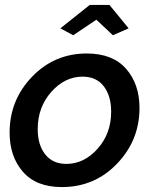

<svg xmlns="http://www.w3.org/2000/svg" viewBox="-20 -749 622 779"><path d="M225 -634 344 -729H424L502 -634L438 -606L371 -669L277 -606ZM19 -211Q19 -343 110 -437.5Q201 -532 332 -532Q437 -532 491.5 -470Q546 -408 546 -311Q546 -180 455 -85Q364 10 231 10Q127 10 73 -52Q19 -114 19 -211ZM431 -296Q431 -360 401 -399Q371 -438 315 -438Q243 -438 188 -376Q133 -314 133 -225Q133 -161 163.5 -122.5Q194 -84 249 -84Q321 -84 376 -145.5Q431 -207 431 -296Z"/></svg>

Font: Raleway-v4020 SemiBold
Style: Italic
Weight: 600
Italic angle: -12°
Designer: Matt McInerney, Pablo Impallari, Rodrigo Fuenzalida
Foundry: Matt McInerney, Pablo Impallari, Rodrigo Fuenzalida
Version: Version 4.020;PS 004.020;hotconv 1.0.88;makeotf.lib2.5.64775